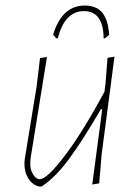

<svg xmlns="http://www.w3.org/2000/svg" viewBox="-20 -660 494 691"><path d="M183 -522 171 -535Q203 -640 285 -640Q327 -640 348 -614.5Q369 -589 373 -535L358 -522H353Q352 -620 282 -620Q213 -620 188 -522ZM149 -455 90 -90 89 -75Q88 -50 99 -32.5Q110 -15 123 -15Q149 -15 213.5 -100Q278 -185 356 -330L360 -362L367 -452L392 -456L346 -106L337 0L312 4L348 -267H343Q278 -155 228.5 -88Q179 -21 130 11H119Q95 4 81 -19.5Q67 -43 68 -74L69 -87L112 -350L124 -451Z"/></svg>

Font: Alegreya Sans Thin
Style: Italic
Weight: 100
Italic angle: -7°
Designer: Juan Pablo del Peral
Foundry: Huerta Tipografica
Version: Version 2.007